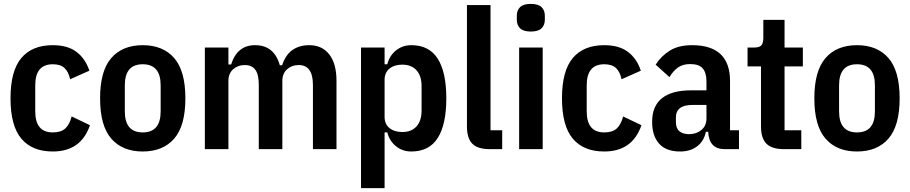

<svg xmlns="http://www.w3.org/2000/svg" viewBox="-20 -766 4674 986"><path d="M251 12Q145 12 89.5 -54Q34 -120 34 -261Q34 -402 89.5 -468Q145 -534 251 -534Q328 -534 373.5 -499Q419 -464 439 -403L340 -359Q332 -397 311.5 -416.5Q291 -436 251 -436Q161 -436 161 -328V-194Q161 -86 251 -86Q293 -86 315 -106Q337 -126 348 -168L442 -123Q396 12 251 12Z M713 12Q609 12 551.5 -54Q494 -120 494 -261Q494 -402 551.5 -468Q609 -534 713 -534Q817 -534 874.5 -468Q932 -402 932 -261Q932 -120 874.5 -54Q817 12 713 12ZM713 -86Q805 -86 805 -194V-328Q805 -436 713 -436Q621 -436 621 -328V-194Q621 -86 713 -86Z M1032 0V-522H1153V-435H1167Q1198 -534 1290 -534Q1388 -534 1417 -431H1429Q1446 -484 1481.5 -509Q1517 -534 1568 -534Q1634 -534 1671 -486.5Q1708 -439 1708 -351V0H1587V-330Q1587 -432 1514 -432Q1479 -432 1454.5 -410.5Q1430 -389 1430 -350V0H1309V-330Q1309 -384 1291 -408Q1273 -432 1237 -432Q1202 -432 1177.5 -410.5Q1153 -389 1153 -350V0Z M1834 -522H1955V-436H1969Q1980 -480 2013.5 -507Q2047 -534 2092 -534Q2184 -534 2228 -464.5Q2272 -395 2272 -261Q2272 -127 2228 -57.5Q2184 12 2092 12Q2047 12 2013.5 -15Q1980 -42 1969 -86H1955V200H1834ZM2046 -88Q2093 -88 2119 -117Q2145 -146 2145 -199V-323Q2145 -376 2119 -405Q2093 -434 2046 -434Q2005 -434 1980 -413.5Q1955 -393 1955 -356V-166Q1955 -129 1980 -108.5Q2005 -88 2046 -88Z M2496 0Q2433 0 2405.5 -28Q2378 -56 2378 -116V-740H2499V-97H2559V0Z M2706 -604Q2668 -604 2651 -620.5Q2634 -637 2634 -665V-685Q2634 -713 2651 -729.5Q2668 -746 2706 -746Q2744 -746 2761 -729.5Q2778 -713 2778 -685V-665Q2778 -637 2761 -620.5Q2744 -604 2706 -604ZM2646 -522H2767V0H2646Z M3083 12Q2977 12 2921.5 -54Q2866 -120 2866 -261Q2866 -402 2921.5 -468Q2977 -534 3083 -534Q3160 -534 3205.5 -499Q3251 -464 3271 -403L3172 -359Q3164 -397 3143.5 -416.5Q3123 -436 3083 -436Q2993 -436 2993 -328V-194Q2993 -86 3083 -86Q3125 -86 3147 -106Q3169 -126 3180 -168L3274 -123Q3228 12 3083 12Z M3702 0Q3621 0 3617 -89H3605Q3595 -41 3560 -14.5Q3525 12 3473 12Q3401 12 3365 -28Q3329 -68 3329 -140Q3329 -222 3380 -262Q3431 -302 3527 -302H3608V-347Q3608 -393 3588.5 -415Q3569 -437 3524 -437Q3487 -437 3462 -419.5Q3437 -402 3418 -370L3347 -434Q3376 -479 3420.5 -506.5Q3465 -534 3534 -534Q3729 -534 3729 -350V-97H3775V0ZM3519 -77Q3556 -77 3582 -98.5Q3608 -120 3608 -158V-227H3535Q3451 -227 3451 -162V-140Q3451 -107 3469 -92Q3487 -77 3519 -77Z M4007 0Q3944 0 3916 -28Q3888 -56 3888 -117V-425H3819V-522H3855Q3881 -522 3890.5 -534Q3900 -546 3900 -572V-664H4009V-522H4103V-425H4009V-97H4095V0Z M4381 12Q4277 12 4219.5 -54Q4162 -120 4162 -261Q4162 -402 4219.5 -468Q4277 -534 4381 -534Q4485 -534 4542.5 -468Q4600 -402 4600 -261Q4600 -120 4542.5 -54Q4485 12 4381 12ZM4381 -86Q4473 -86 4473 -194V-328Q4473 -436 4381 -436Q4289 -436 4289 -328V-194Q4289 -86 4381 -86Z"/></svg>

Font: IBM Plex Sans Cond SmBld
Style: Regular
Weight: 600
Width: 3
Designer: Mike Abbink, Paul van der Laan, Pieter van Rosmalen
Foundry: Bold Monday
Version: Version 1.3